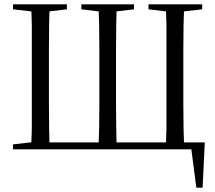

<svg xmlns="http://www.w3.org/2000/svg" viewBox="-20 -690 995 887"><path d="M124 0H209Q208 -43 207 -96Q206 -149 206 -206V-314V-360V-467Q206 -522 207 -575Q208 -627 209 -670H124Q126 -627 127 -575Q127 -522 127 -467V-360V-314V-206Q127 -149 127 -97Q126 -44 124 0ZM435 0H519Q518 -44 517 -97Q516 -149 516 -206V-314V-360V-467Q516 -522 517 -575Q518 -627 519 -670H435Q437 -627 438 -575Q439 -522 439 -467V-360V-314V-206Q439 -149 438 -96Q437 -43 435 0ZM746 0H831Q829 -43 828 -96Q827 -149 827 -206V-314V-360V-467Q827 -522 828 -575Q829 -627 831 -670H746Q748 -627 749 -575Q749 -522 749 -467V-360V-314V-206Q749 -149 749 -97Q748 -44 746 0ZM163 0H906L861 -23L887 177H916L926 -32H163ZM40 -647 153 -634H180L289 -647V-670H40ZM356 -647 464 -634H490L599 -647V-670H356ZM666 -647 774 -634H801L914 -647V-670H666ZM40 0H179L177 -36H153L40 -23Z"/></svg>

Font: Source Serif 4 48pt
Style: Regular
Weight: 400
Designer: Frank Grie√ühammer
Foundry: Adobe Systems Incorporated
Version: Version 4.004;hotconv 1.0.116;makeotfexe 2.5.65601